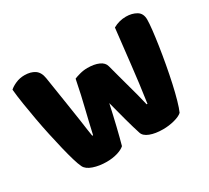

<svg xmlns="http://www.w3.org/2000/svg" viewBox="-124 -812 1111 1021"><g transform="rotate(-30 431.5 -301.0)"><path d="M345 -458Q356 -463 379.5 -469.5Q403 -476 427 -476Q469 -476 497 -463.5Q525 -451 531 -427Q542 -386 551.5 -350.5Q561 -315 570 -282.5Q579 -250 587.5 -218Q596 -186 604 -151H609Q618 -212 625 -267.5Q632 -323 638 -376.5Q644 -430 650 -482.5Q656 -535 662 -589Q699 -610 741 -610Q778 -610 805 -594Q832 -578 832 -540Q832 -518 827.5 -477.5Q823 -437 815.5 -387Q808 -337 798 -282Q788 -227 777 -177Q766 -127 754.5 -86.5Q743 -46 733 -24Q718 -10 684 -1Q650 8 614 8Q567 8 534.5 -4.5Q502 -17 495 -40Q482 -80 467 -135Q452 -190 435 -256Q421 -191 406 -129Q391 -67 379 -24Q364 -10 334 -1Q304 8 268 8Q223 8 186.5 -4.5Q150 -17 139 -40Q130 -58 119.5 -93.5Q109 -129 98 -174.5Q87 -220 75.5 -273Q64 -326 54.5 -379Q45 -432 37 -482.5Q29 -533 25 -575Q39 -588 64 -599Q89 -610 118 -610Q156 -610 180.5 -593.5Q205 -577 211 -538Q227 -436 237.5 -368Q248 -300 254.5 -256.5Q261 -213 264 -189Q267 -165 270 -151H275Q284 -191 292 -225Q300 -259 308.5 -293.5Q317 -328 326 -367.5Q335 -407 345 -458Z"/></g></svg>

Font: Baloo Thambi 2 ExtraBold
Style: Regular
Weight: 800
Designer: Aadarsh Rajan and Ek Type
Foundry: Ek Type
Version: Version 1.640;hotconv 1.0.111;makeotfexe 2.5.65597; ttfautoh